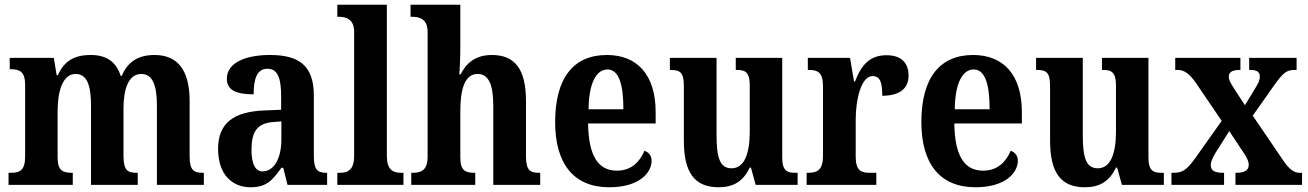

<svg xmlns="http://www.w3.org/2000/svg" viewBox="-20 -780 5520 810"><path d="M16 0H287V-51H284C246 -51 223 -59 223 -116V-311C223 -394 244 -468 299 -468C348 -468 364 -418 364 -333V0H561V-51H558C519 -51 501 -60 501 -122V-324C501 -401 521 -468 576 -468C625 -468 642 -418 642 -333V0H840V-51H837C798 -51 780 -60 780 -122V-354C780 -490 725 -548 632 -548C563 -548 518 -519 494 -460H489C469 -523 425 -548 363 -548C288 -548 250 -519 224 -463H219L207 -536H21V-488H24C62 -488 86 -479 86 -422V-120C86 -60 63 -51 24 -51H16Z M1037 10C1103 10 1129 -18 1167 -72H1175L1193 0H1360V-51H1357C1317 -51 1304 -67 1304 -122V-377C1304 -503 1242 -548 1119 -548C1017 -548 937 -516 937 -448C937 -401 974 -382 1050 -382C1050 -449 1065 -490 1108 -490C1153 -490 1166 -448 1166 -374V-317L1095 -314C965 -309 900 -260 900 -152C900 -42 961 10 1037 10ZM1088 -57C1056 -57 1041 -90 1041 -148C1041 -222 1063 -259 1130 -265L1167 -268V-191C1167 -112 1136 -57 1088 -57Z M1403 0H1682V-51H1673C1637 -51 1612 -64 1612 -123V-760H1403V-709H1413C1436 -709 1474 -701 1474 -647V-123C1474 -64 1449 -51 1413 -51H1403Z M1715 0H1985V-51H1983C1944 -51 1922 -59 1922 -116V-311C1922 -397 1938 -468 1995 -468C2044 -468 2061 -418 2061 -333V0H2259V-51H2256C2217 -51 2199 -60 2199 -122V-354C2199 -490 2151 -548 2055 -548C1981 -548 1945 -509 1923 -466H1918C1919 -485 1922 -532 1922 -576V-760H1712V-709H1723C1746 -709 1784 -701 1784 -647V-120C1784 -60 1756 -51 1720 -51H1715Z M2550 10C2678 10 2729 -52 2729 -102C2729 -124 2716 -138 2699 -144C2679 -97 2643 -60 2583 -60C2504 -60 2463 -121 2461 -259H2746V-307C2746 -465 2668 -548 2540 -548C2401 -548 2322 -453 2322 -265C2322 -91 2399 10 2550 10ZM2610 -319H2463C2464 -428 2495 -487 2543 -487C2591 -487 2610 -423 2610 -319Z M3012 10C3073 10 3115 -14 3143 -73H3148L3168 0H3345V-51H3337C3304 -51 3280 -56 3280 -115V-536H3084V-485H3087C3121 -485 3143 -479 3143 -420V-225C3143 -131 3120 -70 3066 -70C3016 -70 3003 -117 3003 -210V-536H2806V-485H2809C2851 -485 2865 -473 2865 -416V-187C2865 -52 2910 10 3012 10Z M3383 0H3677V-51H3649C3615 -51 3590 -59 3590 -118V-275C3590 -360 3613 -459 3661 -459C3694 -459 3702 -431 3702 -376C3772 -376 3813 -404 3813 -461C3813 -512 3785 -547 3720 -547C3650 -547 3614 -507 3587 -436H3583L3566 -536H3388V-485H3391C3429 -485 3452 -476 3452 -417V-123C3452 -60 3426 -51 3387 -51H3383Z M4095 10C4223 10 4274 -52 4274 -102C4274 -124 4261 -138 4244 -144C4224 -97 4188 -60 4128 -60C4049 -60 4008 -121 4006 -259H4291V-307C4291 -465 4213 -548 4085 -548C3946 -548 3867 -453 3867 -265C3867 -91 3944 10 4095 10ZM4155 -319H4008C4009 -428 4040 -487 4088 -487C4136 -487 4155 -423 4155 -319Z M4557 10C4618 10 4660 -14 4688 -73H4693L4713 0H4890V-51H4882C4849 -51 4825 -56 4825 -115V-536H4629V-485H4632C4666 -485 4688 -479 4688 -420V-225C4688 -131 4665 -70 4611 -70C4561 -70 4548 -117 4548 -210V-536H4351V-485H4354C4396 -485 4410 -473 4410 -416V-187C4410 -52 4455 10 4557 10Z M4922 0H5144V-51H5141C5103 -51 5088 -61 5088 -83C5088 -101 5098 -118 5109 -137L5166 -227L5215 -153C5243 -113 5248 -99 5248 -84C5248 -62 5231 -51 5196 -51H5192V0H5473V-51H5462C5440 -51 5419 -65 5393 -104L5265 -292L5356 -421C5393 -473 5408 -485 5442 -485H5450V-536H5250V-485H5254C5278 -485 5295 -480 5295 -456C5295 -438 5284 -422 5271 -400L5232 -336L5184 -410C5171 -431 5164 -442 5164 -456C5164 -472 5173 -485 5210 -485H5213V-536H4938V-485H4949C4977 -485 4999 -467 5024 -432L5134 -270L5024 -115C4988 -65 4971 -51 4930 -51H4922Z"/></svg>

Font: Noto Serif Sinhala Condensed
Style: Bold
Weight: 700
Width: 3
Designer: Jelle Bosma - Monotype Design Team
Foundry: Monotype Imaging Inc.
Version: Version 2.007